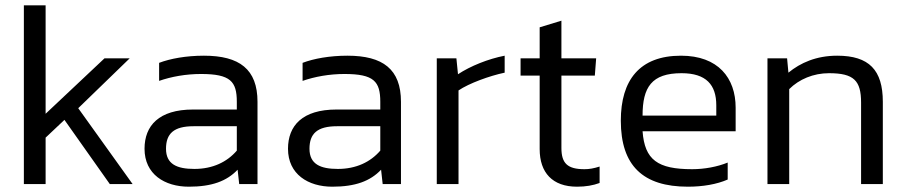

<svg xmlns="http://www.w3.org/2000/svg" viewBox="-20 -694 3414 724"><path d="M275 -286 469 -474H374L152 -265V-674H70V0H152V-175L223 -242L394 0H480Z M882 0H951V-310C951 -433 883 -484 749 -484C682 -484 622 -473 580 -457V-389C626 -405 681 -415 738 -415C849 -415 873 -387 873 -310V-281H708C579 -281 525 -220 525 -133C525 -37 601 10 692 10C779 10 835 -11 876 -54ZM873 -218V-126C836 -83 782 -57 713 -57C647 -57 606 -75 606 -133C606 -190 635 -218 710 -218Z M1423 0H1492V-310C1492 -433 1424 -484 1290 -484C1223 -484 1163 -473 1121 -457V-389C1167 -405 1222 -415 1279 -415C1390 -415 1414 -387 1414 -310V-281H1249C1120 -281 1066 -220 1066 -133C1066 -37 1142 10 1233 10C1320 10 1376 -11 1417 -54ZM1414 -218V-126C1377 -83 1323 -57 1254 -57C1188 -57 1147 -75 1147 -133C1147 -190 1176 -218 1251 -218Z M1701 -474H1627V0H1709V-353C1749 -380 1826 -408 1883 -420V-484C1821 -472 1754 -445 1707 -414Z M1943 -474V-409H2015V-132C2015 -43 2063 10 2156 10C2189 10 2217 5 2241 -4V-66C2219 -59 2202 -56 2184 -56C2120 -56 2097 -78 2097 -136V-409H2223L2228 -474H2097V-616L2015 -591V-474Z M2403 -199H2754V-288C2754 -400 2688 -484 2548 -484C2391 -484 2321 -391 2321 -239C2321 -69 2405 10 2574 10C2630 10 2683 1 2724 -17V-81C2685 -65 2636 -56 2590 -56C2460 -56 2411 -91 2403 -199ZM2550 -418C2643 -418 2681 -374 2681 -297V-258H2403C2403 -365 2437 -418 2550 -418Z M3309 0V-310C3309 -430 3257 -484 3137 -484C3058 -484 2998 -457 2953 -420L2948 -474H2874V0H2956V-358C2993 -395 3047 -418 3106 -418C3200 -418 3227 -390 3227 -307V0Z"/></svg>

Font: Kanit Light
Style: Regular
Weight: 300
Designer: Katatrad Team
Foundry: CadsonDemak
Version: Version 1.000;PS 001.000;hotconv 1.0.88;makeotf.lib2.5.64775